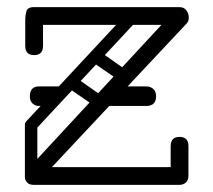

<svg xmlns="http://www.w3.org/2000/svg" viewBox="-20 -520 600 540"><path d="M76 0Q62 0 56 -7Q50 -14 50 -23Q50 -36 59 -45L434 -450H101V-391Q101 -365 76 -365Q51 -365 51 -391V-467Q51 -475 54 -487.5Q57 -500 76 -500H484Q498 -500 504.5 -490.5Q511 -481 511 -471Q511 -460 505 -454L126 -50H460V-109Q460 -135 485 -135Q510 -135 510 -109V-25Q510 -13 502.5 -6.5Q495 0 484 0ZM57 -157Q51 -163 50 -168.5Q49 -174 56 -181L327 -472Q338 -484 351 -473Q364 -461 353 -449L82 -158Q78 -153 71 -152Q64 -151 57 -157ZM68 -184Q85 -184 85 -167V-24Q85 -5 68 -5Q50 -5 50 -23V-166Q50 -184 68 -184ZM124 -222Q117 -222 108.5 -222Q100 -222 90 -222Q79 -222 71.5 -229Q64 -236 64 -249Q64 -277 90 -277H175ZM308 -277H391Q403 -277 411 -270Q419 -263 419 -249Q419 -222 391 -222Q344 -222 311.5 -222Q279 -222 256 -222ZM176 -270Q162 -281 171 -295Q175 -300 181.5 -302.5Q188 -305 196 -300L273 -246Q287 -235 278 -222Q273 -215 267 -213Q261 -211 253 -217ZM245 -342Q231 -353 240 -367Q244 -372 250.5 -374.5Q257 -377 265 -372L342 -318Q356 -307 347 -294Q342 -287 336 -285Q330 -283 322 -289Z"/></svg>

Font: Agu Display Uzo
Style: Regular
Weight: 400
Designer: Oluwaseun Badejo
Version: Version 1.103